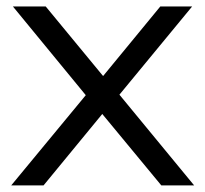

<svg xmlns="http://www.w3.org/2000/svg" viewBox="-20 -562 622 582"><path d="M14 0 240 -273.5 19 -542.5H118.5L292.5 -331.5L466 -542.5H562.5L342 -275L568.5 0H469L290 -216.5L112 0Z"/></svg>

Font: Encode Sans Expanded Expanded
Style: Regular
Weight: 400
Width: 7
Designer: Multiple Designers
Foundry: Impallari Type
Version: Version 3.000; ttfautohint (v1.8.3) -l 8 -r 50 -G 200 -x 14 